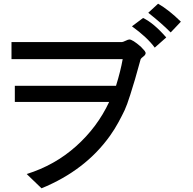

<svg xmlns="http://www.w3.org/2000/svg" viewBox="-20 -911 1040 1036"><path d="M956 -794 901 -736Q848 -789 780 -842L833 -891Q891 -858 956 -794ZM877 -709 815 -654Q775 -709 692 -769L752 -814Q809 -787 877 -709ZM638 -684Q643 -684 657.5 -691Q672 -698 678 -698Q695 -698 740 -659L761 -636L766 -626Q766 -615 753.5 -606Q741 -597 739 -592Q716 -509 708.5 -483Q701 -457 683 -400Q665 -343 652.5 -316.5Q640 -290 619.5 -252Q599 -214 574 -179Q441 8 204 105L124 28Q275 -19 390 -121.5Q505 -224 569 -361H60V-448H606Q631 -529 642 -592H42V-684Z"/></svg>

Font: cwTeXHei
Style: Medium
Weight: 500
Version: Version 1.17